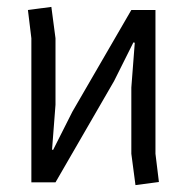

<svg xmlns="http://www.w3.org/2000/svg" viewBox="-20 -529 542 557"><path d="M311 -294 141 0H71V-418L61 -500L129 -509L141 -418V-225L131 -95L134 -94L190 -205L361 -500H431V-83L441 -1L373 8L361 -83V-275L371 -405L367 -406Z"/></svg>

Font: Strong
Style: Regular
Weight: 400
Designer: Roman Shchyukin (Gaslight Type Foundry)
Foundry: Cyreal (www.cyreal.org)
Version: Version 1.001